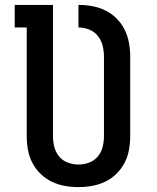

<svg xmlns="http://www.w3.org/2000/svg" viewBox="-20 -755 640 783"><path d="M300 8Q272 8 244 3Q216 -2 191 -14Q166 -26 145.5 -46Q125 -66 112 -91Q99 -116 94 -144Q89 -172 89 -200V-643H40V-735H196V-200Q196 -178 201.5 -156Q207 -134 221 -117Q235 -100 256.5 -92Q278 -84 300 -84Q322 -84 343.5 -92Q365 -100 379 -117Q393 -134 398.5 -156Q404 -178 404 -200V-524Q404 -546 398.5 -568.5Q393 -591 379 -608.5Q365 -626 343.5 -634.5Q322 -643 300 -643V-735Q328 -735 356 -730Q384 -725 409.5 -712.5Q435 -700 455.5 -679.5Q476 -659 488.5 -633.5Q501 -608 506 -580Q511 -552 511 -524V-200Q511 -172 506 -144Q501 -116 488 -91Q475 -66 454.5 -46Q434 -26 409 -14Q384 -2 356 3Q328 8 300 8Z"/></svg>

Font: Iosevka Curly Slab SmBdEx
Style: Regular
Weight: 600
Width: 7
Monospace: yes
Designer: Belleve Invis
Foundry: Belleve Invis
Version: Version 11.1.0; ttfautohint (v1.8.3)